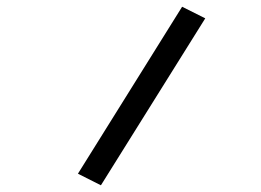

<svg xmlns="http://www.w3.org/2000/svg" viewBox="-20 -612 782 575"><path d="M594.7 -557.1 282.2 -57.1 213.4 -91.8 525.4 -591.8Z"/></svg>

Font: Yantramanav Black
Style: Regular
Weight: 900
Version: Version 1.001;PS 1.0;hotconv 1.0.72;makeotf.lib2.5.5900; ttf